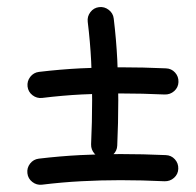

<svg xmlns="http://www.w3.org/2000/svg" viewBox="-20 -552 546 536"><path d="M256.6 -532.1Q241.6 -530.3 232.4 -518.2Q223.1 -506.1 224.9 -491.1Q231.8 -434.9 234.5 -380.9Q237.2 -326.8 237.2 -272.2Q237.2 -211.7 234.3 -149.2Q233.8 -134.3 244 -122.8Q254.3 -111.4 269.2 -110.8Q284.7 -110.3 295.7 -120.5Q306.8 -130.7 307.3 -145.7Q310.2 -209.2 310.2 -272.2Q310.2 -328.9 307.4 -385.1Q304.6 -441.3 297.5 -500.1Q295.8 -515 283.7 -524.4Q271.5 -533.9 256.6 -532.1ZM56.9 -310.5Q58.7 -295.5 70.7 -286.2Q82.8 -276.9 97.7 -278.6Q153.9 -285.5 208.1 -288.3Q262.3 -291.1 316.9 -291.1Q377.2 -291.1 439.6 -288.2Q455.1 -287.7 466.4 -297.8Q477.7 -308 478.2 -322.9Q478.8 -338.4 468.7 -349.5Q458.6 -360.7 443.2 -361.2Q379.6 -364.1 316.9 -364.1Q260.2 -364.1 204 -361.2Q147.8 -358.3 88.8 -351.3Q73.9 -349.5 64.5 -337.5Q55.2 -325.4 56.9 -310.5ZM56.5 -68.3Q58.2 -53.3 70.3 -44Q82.3 -34.7 97.2 -36.4Q153.4 -43.3 207.6 -46.1Q261.8 -49 316.4 -49Q376.7 -49 439.1 -46Q454.6 -45.5 465.9 -55.6Q477.2 -65.8 477.7 -80.7Q478.3 -96.2 468.2 -107.3Q458.1 -118.5 442.7 -119Q379.2 -121.9 316.4 -121.9Q259.7 -121.9 203.5 -119Q147.3 -116.1 88.3 -109.1Q73.4 -107.3 64 -95.3Q54.7 -83.3 56.5 -68.3Z"/></svg>

Font: Mikhak VF
Style: Regular
Weight: 100
Designer: Amin Abedi
Version: Version 3.001